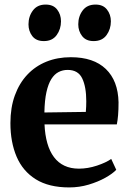

<svg xmlns="http://www.w3.org/2000/svg" viewBox="-20 -808 565 839"><path d="M282.5 11Q193.5 11 136.5 -24.5Q79.5 -60 52.5 -123.5Q25.5 -187 25.5 -270Q25.5 -337.5 44.8 -390.8Q64 -444 99.2 -481.5Q134.5 -519 182.8 -538.5Q231 -558 289.5 -558Q389 -558 442.5 -506.5Q496 -455 498 -361Q498 -328 496 -304.5Q494 -281 490.5 -264.5H174.5Q176.5 -218.5 186.8 -182.5Q197 -146.5 215.8 -121.5Q234.5 -96.5 261.8 -83.8Q289 -71 325 -71Q363.5 -71 403.5 -84.2Q443.5 -97.5 466 -113.5L488 -66Q472 -49 440.2 -31.2Q408.5 -13.5 367.5 -1.2Q326.5 11 282.5 11ZM174 -316.5 355 -319Q356 -330.5 356.5 -342.2Q357 -354 357 -365.5Q357 -428.5 339.2 -465.5Q321.5 -502.5 275.5 -502.5Q254 -502.5 236 -493.2Q218 -484 204.5 -462.8Q191 -441.5 183 -405.8Q175 -370 174 -316.5ZM171 -628.5Q138 -628.5 121.2 -650.2Q104.5 -672 104.5 -701.5Q104.5 -736.5 123.8 -762.2Q143 -788 179 -788H180Q213 -788 229.8 -766.2Q246.5 -744.5 246.5 -715Q246.5 -680.5 227.5 -654.5Q208.5 -628.5 172 -628.5ZM388.5 -628.5Q356 -628.5 339 -650.2Q322 -672 322 -701.5Q322 -736.5 341.2 -762.2Q360.5 -788 397 -788H398Q430.5 -788 447.5 -766.2Q464.5 -744.5 464.5 -715Q464.5 -680.5 445.5 -654.5Q426.5 -628.5 389.5 -628.5Z"/></svg>

Font: Merriweather 48pt
Style: Bold
Weight: 700
Version: Version 2.100